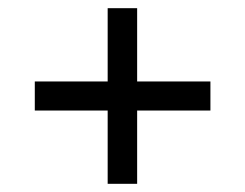

<svg xmlns="http://www.w3.org/2000/svg" viewBox="-20 -592 599 469"><path d="M243 -143V-322H65V-393H243V-572H315V-393H494V-322H315V-143Z"/></svg>

Font: Noto Serif
Style: Bold Italic
Weight: 700
Italic angle: -12°
Designer: Monotype Design Team
Foundry: Monotype Imaging Inc.
Version: Version 2.013